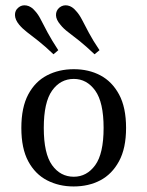

<svg xmlns="http://www.w3.org/2000/svg" viewBox="-20 -685 550 717"><path d="M254.8 11.3Q200 11.3 155.6 -11.7Q111.3 -34.7 85.5 -82.7Q59.7 -130.6 59.7 -207.3Q59.7 -283.9 85.5 -332.3Q111.3 -380.6 155.6 -403.6Q200 -426.6 255.6 -426.6Q311.3 -426.6 354.8 -403.6Q398.4 -380.6 424.6 -332.3Q450.8 -283.9 450.8 -207.3Q450.8 -131.5 424.6 -83.1Q398.4 -34.7 354.8 -11.7Q311.3 11.3 254.8 11.3ZM255.6 -25Q304 -25 335.5 -68.1Q366.9 -111.3 366.9 -207.3Q366.9 -303.2 335.5 -346.8Q304 -390.3 255.6 -390.3Q205.6 -390.3 174.6 -346.8Q143.5 -303.2 143.5 -207.3Q143.5 -111.3 174.6 -68.1Q205.6 -25 255.6 -25ZM179.8 -482.3Q147.6 -512.9 123 -532.3Q98.4 -551.6 81 -564.9Q63.7 -578.2 51.6 -592.7Q36.3 -611.3 35.9 -628.6Q35.5 -646 48.4 -656.5Q61.3 -667.7 79 -664.5Q96.8 -661.3 111.3 -643.5Q122.6 -631.5 132.7 -611.3Q142.7 -591.1 158.1 -562.9Q173.4 -534.7 197.6 -497.6ZM333.1 -482.3Q300.8 -512.9 276.6 -532.3Q252.4 -551.6 234.7 -564.9Q216.9 -578.2 205.6 -592.7Q189.5 -611.3 189.1 -628.2Q188.7 -645.2 201.6 -656.5Q215.3 -667.7 232.7 -664.5Q250 -661.3 264.5 -643.5Q275.8 -631.5 286.3 -611.3Q296.8 -591.1 311.7 -562.9Q326.6 -534.7 351.6 -497.6Z"/></svg>

Font: Playfair 9pt
Style: Regular
Weight: 400
Designer: Claus Eggers Sørensen
Foundry: Claus Eggers Sørensen
Version: Version 2.203